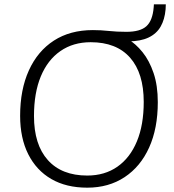

<svg xmlns="http://www.w3.org/2000/svg" viewBox="-20 -859 805 887"><path d="M383 8Q286 8 217 -32Q148 -72 110.5 -146.5Q73 -221 73 -324Q73 -445 113.5 -534Q154 -623 229 -671.5Q304 -720 409 -720Q446 -720 482.5 -716Q519 -712 564 -712Q628 -712 656.5 -738Q685 -764 690 -825L691 -839H746L745 -816Q741 -769 722 -736Q703 -703 666 -685.5Q629 -668 573 -668L570 -679Q607 -657 638.5 -618Q670 -579 689.5 -521.5Q709 -464 709 -387Q709 -266 669 -177.5Q629 -89 555.5 -40.5Q482 8 383 8ZM383 -48Q464 -48 522.5 -89Q581 -130 612.5 -206Q644 -282 644 -388Q644 -521 581 -592.5Q518 -664 399 -664Q318 -664 259 -623Q200 -582 168.5 -506Q137 -430 137 -323Q137 -191 201 -119.5Q265 -48 383 -48Z"/></svg>

Font: Muli Light
Style: Italic
Weight: 300
Italic angle: -4.541°
Designer: Vernon Adams
Foundry: Vernon Adams
Version: Version 2.100; ttfautohint (v1.8.1.43-b0c9)